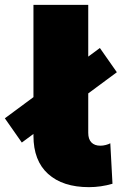

<svg xmlns="http://www.w3.org/2000/svg" viewBox="-88 -762 502 792"><path d="M110.5 -44.5C150.8 -8.2 207 10 279 10C311.7 10 344 5.3 376 -4L367 -171C362.3 -168.3 356.2 -166 348.5 -164C340.8 -162 333.3 -161 326 -161C310 -161 297.7 -165.5 289 -174.5C280.3 -183.5 276 -196.7 276 -214V-742H50V-202C50 -133.3 70.2 -80.8 110.5 -44.5ZM-68 -274 2 -174 394 -464 324 -564Z"/></svg>

Font: Montserrat Custom Black
Style: Regular
Weight: 900
Designer: Julieta Ulanovsky
Foundry: Julieta Ulanovsky
Version: Version 7.200